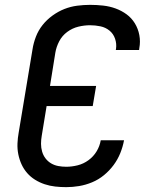

<svg xmlns="http://www.w3.org/2000/svg" viewBox="-20 -763 640 791"><path d="M253 8Q230 8 207.5 5.5Q185 3 164 -4Q143 -11 124.5 -22.5Q106 -34 92 -50Q78 -66 69 -85.5Q60 -105 55.5 -127Q51 -149 52 -172Q53 -195 57 -217L114 -560Q118 -586 128 -612Q138 -638 155.5 -660Q173 -682 196.5 -699Q220 -716 245.5 -726Q271 -736 298 -739.5Q325 -743 351 -743Q378 -743 405 -740Q432 -737 456.5 -728Q481 -719 501.5 -704Q522 -689 535.5 -667Q549 -645 554 -618.5Q559 -592 554 -565Q554 -563 553.5 -561Q553 -559 553 -557H457Q457 -558 457.5 -559Q458 -560 458 -562Q461 -583 454 -603.5Q447 -624 431 -637Q415 -650 394 -654.5Q373 -659 351 -659Q327 -659 302.5 -653Q278 -647 257 -631.5Q236 -616 224 -593Q212 -570 208 -546L186 -409H376L362 -326H172L152 -204Q149 -187 149 -170.5Q149 -154 153.5 -138.5Q158 -123 167.5 -110.5Q177 -98 190.5 -90Q204 -82 220 -79Q236 -76 253 -76Q276 -76 300 -82Q324 -88 344.5 -103Q365 -118 378 -139.5Q391 -161 395 -185H491Q486 -158 475.5 -132Q465 -106 448 -83Q431 -60 408.5 -41.5Q386 -23 359.5 -12Q333 -1 306 3.5Q279 8 253 8Z"/></svg>

Font: Iosevka Curly MdExObl
Style: Regular
Weight: 500
Width: 7
Italic angle: -9°
Monospace: yes
Designer: Belleve Invis
Foundry: Belleve Invis
Version: Version 11.1.0; ttfautohint (v1.8.3)